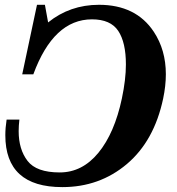

<svg xmlns="http://www.w3.org/2000/svg" viewBox="-20 -763 733 793"><path d="M237.3 9.8Q2 9.8 2 -204.6Q2 -234.9 7.3 -269H60.1Q57.1 -243.7 57.1 -221.2Q57.1 -146 93.8 -98.4Q130.4 -50.8 226.6 -50.8Q319.8 -50.8 386.5 -132.1Q453.1 -213.4 483.4 -356.4Q500 -435.1 500 -496.6Q500 -587.9 468.3 -635.5Q436.5 -683.1 359.9 -683.1Q201.2 -683.1 117.7 -456.1H71.8L132.8 -743.2H165.5L178.7 -670.4Q269 -743.2 388.7 -743.2Q541.5 -743.2 615.2 -631.8Q665 -556.6 665 -456.5Q665 -408.7 653.8 -355.5Q616.7 -180.7 503.9 -85.4Q391.1 9.8 237.3 9.8Z"/></svg>

Font: Munson
Style: Bold Italic
Weight: 700
Italic angle: -12°
Designer: Paul James MIller
Foundry: High-Logic / Made with FontCreator
Version: Version 2.10;May 5, 2019;FontCreator 11.5.0.2430 64-bit